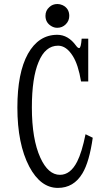

<svg xmlns="http://www.w3.org/2000/svg" viewBox="-20 -899 540 938"><path d="M260.7 -879.4Q272.9 -879.4 285.2 -874Q318.4 -858.4 318.4 -821.3Q318.4 -797.4 301.3 -780.3Q284.2 -763.2 259.8 -763.2Q245.1 -763.2 232.4 -770.5Q202.1 -787.6 202.1 -821.8Q202.1 -847.7 221.2 -864.3Q236.8 -879.4 260.7 -879.4ZM411.1 -710V-501H376Q362.3 -583 335.9 -625Q304.2 -675.8 263.7 -675.8Q201.2 -675.8 168.5 -596.2Q135.7 -518.6 135.7 -374Q135.7 -219.2 177.2 -128.4Q215.3 -44.9 272.9 -44.9Q324.2 -44.9 356.9 -109.4Q379.9 -154.3 397.9 -243.2L433.1 -226.1Q416.5 -108.4 382.8 -52.2Q340.3 19 262.7 19Q178.2 19 123 -85Q64.9 -195.8 64.9 -374Q64.9 -543 116.2 -635.7Q168.5 -729 259.8 -729Q313 -729 351.6 -675.8Q359.9 -664.1 366.7 -664.1Q375.5 -664.1 378.9 -710Z"/></svg>

Font: BIZ UDMincho
Style: Regular
Weight: 400
Monospace: yes
Designer: TypeBank Co., Ltd.
Foundry: Morisawa Inc.
Version: Version 1.06